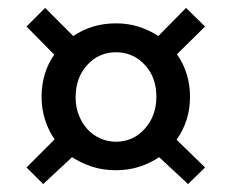

<svg xmlns="http://www.w3.org/2000/svg" viewBox="-20 -582 585 485"><path d="M165 -491Q187 -506 214 -514.5Q241 -523 273 -523Q304 -523 330.5 -514.5Q357 -506 380 -491L450 -562L498 -515L427 -445Q460 -398 460 -337Q460 -277 426 -229L498 -159L455 -117L382 -185Q360 -170 332.5 -161Q305 -152 273 -152Q240 -152 212.5 -161Q185 -170 162 -185L89 -117L47 -159L118 -230Q102 -253 93.5 -280.5Q85 -308 85 -337Q85 -398 117 -444L47 -515L94 -562ZM171 -336Q171 -312 179 -291.5Q187 -271 200.5 -256Q214 -241 233 -232.5Q252 -224 273 -224Q316 -224 345.5 -256.5Q375 -289 375 -338Q375 -387 345.5 -418.5Q316 -450 273 -450Q230 -450 200.5 -418Q171 -386 171 -336Z"/></svg>

Font: Oxford Sans SemiBold
Style: Regular
Weight: 600
Designer: Matt McInerney, Pablo Impallari, Rodrigo Fuenzalida
Foundry: Matt McInerney, Pablo Impallari, Rodrigo Fuenzalida
Version: Version 3.000g; ttfautohint (v1.5) -l 8 -r 28 -G 28 -x 14 -D